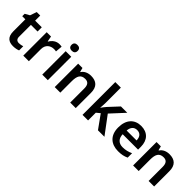

<svg xmlns="http://www.w3.org/2000/svg" viewBox="227 -1948 3147 3147"><g transform="rotate(45 1800.0 -375.0)"><path d="M293 -93C251 -93 222 -117 222 -167V-445H376V-543H222V-661H141L101 -546L21 -501V-445H93V-166C93 -29 166 10 260 10C308 10 353 0 381 -12V-108C355 -100 324 -93 293 -93Z M777 -553C703 -553 646 -506 614 -449H608L590 -543H490V0H619V-281C619 -385 693 -433 772 -433C786 -433 808 -431 820 -428L831 -548C817 -551 794 -553 777 -553Z M995 -752C956 -752 924 -735 924 -685C924 -636 956 -618 995 -618C1034 -618 1066 -636 1066 -685C1066 -735 1034 -752 995 -752ZM1059 -543H930V0H1059Z M1512 -553C1444 -553 1379 -528 1344 -472H1337L1319 -543H1219V0H1348V-264C1348 -383 1379 -449 1479 -449C1547 -449 1578 -408 1578 -327V0H1706V-354C1706 -493 1633 -553 1512 -553Z M1992 -401V-760H1863V0H1992V-179L2055 -231L2221 0H2371L2141 -308L2358 -543H2211L2052 -372C2030 -348 2005 -314 1988 -290H1985C1988 -326 1992 -367 1992 -401Z M2673 -553C2523 -553 2422 -453 2422 -267C2422 -82 2535 10 2695 10C2775 10 2827 -2 2882 -28V-130C2822 -103 2770 -89 2701 -89C2609 -89 2556 -145 2553 -241H2910V-307C2910 -461 2820 -553 2673 -553ZM2674 -458C2750 -458 2785 -405 2786 -330H2556C2563 -415 2607 -458 2674 -458Z M3329 -553C3261 -553 3196 -528 3161 -472H3154L3136 -543H3036V0H3165V-264C3165 -383 3196 -449 3296 -449C3364 -449 3395 -408 3395 -327V0H3523V-354C3523 -493 3450 -553 3329 -553Z"/></g></svg>

Font: Noto Sans Balinese SemiBold
Style: Regular
Weight: 600
Designer: Aditya Bayu, David Williams
Foundry: David Williams
Version: Version 2.005